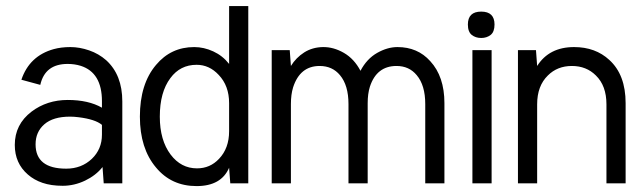

<svg xmlns="http://www.w3.org/2000/svg" viewBox="-20 -611 2144 640"><path d="M205.6 -397.9Q129.9 -397.9 114.3 -328.1L51.3 -345.2Q78.1 -424.8 159.2 -447.3Q184.1 -454.1 214.6 -454.1Q245.1 -454.1 277.1 -443.1Q309.1 -432.1 334 -410.2Q387.7 -361.3 387.7 -272.9V0H325.7L321.8 -54.2Q299.8 -26.4 263.7 -9Q227.5 8.3 189 8.3Q150.4 8.3 121.8 -1.5Q93.3 -11.2 72.8 -29.3Q29.3 -66.9 29.3 -127.9Q29.3 -196.3 85 -238.8Q136.7 -277.8 205.8 -277.8Q274.9 -277.8 319.8 -252V-273.9Q319.8 -369.1 249 -391.6Q228.5 -397.9 205.6 -397.9ZM319.8 -162.1V-194.8Q297.4 -213.4 242.2 -220.2Q226.6 -222.2 213.4 -222.2Q157.2 -222.2 127.9 -196.8Q98.6 -171.4 98.6 -129.9Q98.6 -48.8 200.7 -48.8Q251.5 -48.8 286.1 -81.5Q319.8 -113.8 319.8 -162.1Z M807.6 0H747.6L743.7 -51.8Q717.3 9.3 635.3 9.3Q551.3 9.3 500 -52.7Q446.3 -116.2 446.3 -222.2Q446.3 -331.1 500 -394.5Q549.8 -454.1 627.4 -454.1Q659.7 -454.1 690.9 -439.7Q722.2 -425.3 743.7 -397.9V-590.8H807.6ZM743.7 -173.8V-267.1Q743.7 -325.2 709 -361.3Q677.7 -395 635.3 -395Q580.6 -395 547.9 -350.6Q512.7 -303.7 512.7 -222.2Q512.7 -143.6 548.8 -95.7Q583.5 -49.8 636.7 -49.8Q680.2 -49.8 710 -81.5Q743.7 -116.7 743.7 -173.8Z M1461.4 0H1397.5V-264.2Q1397.5 -326.7 1369.1 -360.4Q1343.8 -391.1 1301.8 -391.1Q1235.4 -391.1 1212.9 -321.8Q1205.6 -298.3 1205.6 -267.1V0H1141.6V-264.2Q1141.6 -326.7 1113.3 -360.4Q1087.9 -391.1 1045.4 -391.1Q980 -391.1 957 -319.8Q949.7 -295.9 949.7 -264.2V0H885.7V-443.8H945.8L949.7 -391.1Q966.8 -418.9 994.1 -436.3Q1021.5 -453.6 1056.6 -454.1Q1091.8 -454.6 1126.2 -434.8Q1160.6 -415 1181.6 -375Q1202.6 -415 1237.1 -434.6Q1271.5 -454.1 1304.9 -454.1Q1338.4 -454.1 1365.7 -442.4Q1393.1 -430.7 1414.1 -407.2Q1461.4 -356 1461.4 -267.1Z M1628.4 -529.3Q1628.4 -504.9 1615.5 -494.6Q1602.5 -484.4 1584 -484.4Q1565.4 -484.4 1552.5 -494.6Q1539.6 -504.9 1539.6 -529.3Q1539.6 -572.3 1584 -572.3Q1628.4 -572.3 1628.4 -529.3ZM1618.7 0H1554.7V-443.8H1618.7Z M1770.5 -391.1Q1810.5 -454.1 1893.6 -454.1Q1964.8 -454.1 2011.2 -411.1Q2065.4 -361.8 2065.4 -267.1V0H2001.5V-263.2Q2001.5 -325.2 1966.3 -359.4Q1934.6 -391.1 1886.2 -391.1Q1837.9 -391.1 1806.2 -359.4Q1770.5 -324.7 1770.5 -263.2V0H1706.5V-443.8H1766.6Z"/></svg>

Font: Meera
Style: Regular
Weight: 400
Designer: Hussain KH and Suresh P for Swathanthra Malayalam Computing (SMC)
Version: 7.0.0+20160512